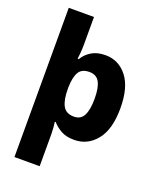

<svg xmlns="http://www.w3.org/2000/svg" viewBox="-177 -864 992 1209"><g transform="rotate(20 318.5 -260.0)"><path d="M592 -276Q592 -135 533.5 -62.5Q475 10 385 10Q331 10 296 -10Q261 -30 239 -56H233Q235 -42 237 -19Q239 4 239 20V240H70V-760H239V-580Q239 -545 236.5 -519Q234 -493 232 -478H240Q259 -512 296.5 -535.5Q334 -559 391 -559Q479 -559 535.5 -487.5Q592 -416 592 -276ZM419 -278Q419 -351 399 -388Q379 -425 331 -425Q281 -425 261 -392Q241 -359 239 -292V-277Q239 -204 260 -165.5Q281 -127 334 -127Q380 -127 399.5 -165.5Q419 -204 419 -278Z"/></g></svg>

Font: Noto Sans Cherokee ExtraBold
Style: Regular
Weight: 800
Designer: Monotype Design Team
Foundry: Monotype Imaging Inc.
Version: Version 2.001; ttfautohint (v1.8.4.7-5d5b)